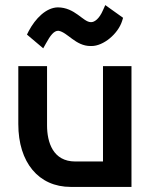

<svg xmlns="http://www.w3.org/2000/svg" viewBox="-20 -735 603 755"><path d="M210 -614C246 -608 277 -554 336 -554H340C387 -554 444 -602 460 -652L464 -665L394 -715L385 -695C370 -660 351 -648 339 -648H337C307 -648 275 -706 207 -706C161 -705 119 -662 93 -613L86 -599L150 -545L160 -563C178 -596 192 -614 209 -614ZM52 -475V-247C52 -96 132 0 258 0H497V-475H385V-100H276C188 -100 165 -176 165 -242V-475Z"/></svg>

Font: Mint Spirit No2
Style: Bold
Weight: 700
Designer: HARENDAL Hirwen
Foundry: Arkandis Digital Foundry.
Version: Version 1.004;FFEdit